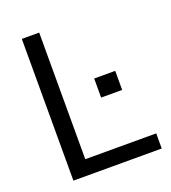

<svg xmlns="http://www.w3.org/2000/svg" viewBox="-132 -817 814 915"><g transform="rotate(-20 275.0 -359.5)"><path d="M171.4 -76.7H531.2V0H83.3V-718.8H171.4ZM342.8 -423.5H449.5V-326.8H342.8Z"/></g></svg>

Font: Min Sans VF VF
Style: Regular
Weight: 400
Designer: Jinseong-Kim, NotoSansCJK, Nunito
Foundry: Jinseong-Kim
Version: Version 1.420;Glyphs 3.1.2 (3151)